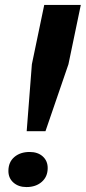

<svg xmlns="http://www.w3.org/2000/svg" viewBox="-20 -749 347 777"><path d="M88 -218 109 -489 159 -729H307L257 -489L164 -218ZM87 8Q55 8 34.5 -10Q14 -28 14 -57Q14 -93 38 -113.5Q62 -134 100 -134Q133 -134 153 -116Q173 -98 173 -69Q173 -34 149 -13Q125 8 87 8Z"/></svg>

Font: Mona Sans ExtraLight
Style: Bold Italic
Weight: 700
Italic angle: -11.6951°
Version: Version 2.000